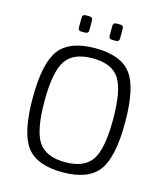

<svg xmlns="http://www.w3.org/2000/svg" viewBox="-127 -961 919 1068"><g transform="rotate(15 333.0 -426.5)"><path d="M233 -865H255Q274 -865 274 -845V-790Q274 -771 255 -771H233Q214 -771 214 -790V-845Q214 -865 233 -865ZM410 -865H432Q451 -865 451 -845V-790Q451 -771 432 -771H410Q391 -771 391 -790V-845Q391 -865 410 -865ZM126 -623.5Q185 -702 333 -702Q481 -702 540 -623.5Q599 -545 599 -345Q599 -145 540 -66.5Q481 12 333 12Q185 12 126 -66.5Q67 -145 67 -345Q67 -545 126 -623.5ZM487 -578.5Q444 -644 333 -644Q222 -644 178.5 -578.5Q135 -513 135 -345Q135 -177 178.5 -111.5Q222 -46 333 -46Q444 -46 487 -111.5Q530 -177 530 -345Q530 -513 487 -578.5Z"/></g></svg>

Font: Exo 2.0 Light
Style: Regular
Weight: 300
Designer: Natanael Gama
Version: Version 1.001;PS 001.001;hotconv 1.0.70;makeotf.lib2.5.58329